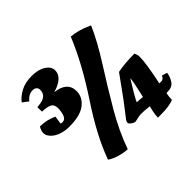

<svg xmlns="http://www.w3.org/2000/svg" viewBox="-166 -960 1196 1196"><g transform="rotate(-45 432.5 -361.5)"><path d="M715 -698 722 -695Q679 -596 601 -473.5Q523 -351 451.5 -229Q380 -107 338 12Q307 11 268 0Q229 -11 205 -29Q260 -183 387 -374Q516 -570 583 -735Q646 -730 715 -698ZM787 -139Q803 -139 813 -162L848 -151Q844 -119 825.5 -92Q807 -65 767 -65H756Q750 -39 750 -11Q713 6 632 6H610Q610 -19 616.5 -47Q623 -75 624 -80Q579 -85 555.5 -85Q532 -85 495 -75Q483 -75 468 -86Q453 -97 453 -105.5Q453 -114 459 -123Q554 -245 577 -280Q612 -329 640 -367Q698 -379 788 -380Q798 -361 798 -343Q798 -284 767 -139ZM265 -563Q369 -551 369 -469Q369 -417 323.5 -380.5Q278 -344 179 -344Q137 -344 100 -359Q63 -374 45 -403Q37 -415 37 -432.5Q37 -450 51 -475Q110 -475 163 -450L155 -397Q162 -394 170 -394Q193 -394 202.5 -419.5Q212 -445 212 -476.5Q212 -508 191 -519Q170 -530 126 -531L125 -571Q139 -572 156 -575Q214 -585 214 -635Q214 -651 204 -659Q194 -667 179 -667Q142 -667 115 -632L77 -661Q99 -691 139.5 -712.5Q180 -734 237.5 -734Q295 -734 330.5 -711Q366 -688 366 -655Q366 -622 338.5 -598.5Q311 -575 265 -563ZM584 -155Q624 -153 635 -151Q663 -271 662 -290Q602 -194 584 -155Z"/></g></svg>

Font: Oleo Script
Style: Bold
Weight: 700
Designer: Soytutype
Foundry: Soytutype
Version: Version 1.002